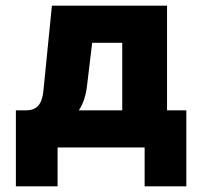

<svg xmlns="http://www.w3.org/2000/svg" viewBox="-20 -520 713 677"><path d="M72 -131H36V137H183V0H490V137H637V-131H569V-500H163L133 -199C128 -151 109 -131 72 -131ZM258 -131C274 -155 283 -184 287 -219L305 -369H411V-131Z"/></svg>

Font: LT Wave Alt Black
Style: Regular
Weight: 900
Designer: Daniel Lyons
Version: Version 2.5 (Glyphs App)